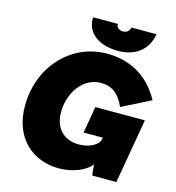

<svg xmlns="http://www.w3.org/2000/svg" viewBox="-129 -1008 1031 1127"><g transform="rotate(15 386.5 -444.5)"><path d="M332 10C414 10 495 -23 526 -67C527 -41 529 -18 533 0H679L747 -393H446L418 -231H535L532 -217C526 -190 479 -156 409 -156C318 -156 259 -214 259 -313C259 -428 332 -539 442 -539C509 -539 555 -504 586 -431L760 -519C679 -667 553 -714 432 -714C218 -714 45 -536 45 -293C45 -94 176 10 332 10ZM488 -746C588 -746 665 -796 682 -899H530C526 -877 509 -864 488 -864C463 -864 444 -880 448 -899H297C291 -811 364 -746 488 -746Z"/></g></svg>

Font: Fixel Display Black
Style: Italic
Weight: 900
Italic angle: -10°
Designer: AlfaBravo + MacPaw
Foundry: Kyrylo Tkachov, Marchela Mozhyna, Serhii Makarenko, Maria Weinstein, Zakhar Kryvoshyya
Version: Version 1.210;Glyphs 3.2 (3217)